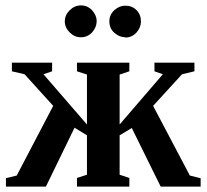

<svg xmlns="http://www.w3.org/2000/svg" viewBox="-20 -691 765 711"><path d="M468 -217 423 -190V-44L459 -32V0H265V-32L302 -44V-190L256 -218L150 0H2V-31L42 -41L177 -299L71 -416L24 -427V-459H173V-427L141 -416L302 -230V-415L265 -427V-459H459V-427L423 -415V-230L583 -416L552 -427V-459H700V-427L654 -416L547 -299L683 -41L723 -31V0H575ZM444 -552V-553Q422 -553 403 -570Q385 -586 385 -612Q385 -636 403 -653Q422 -670 444 -670Q469 -670 485 -654Q502 -637 502 -612Q502 -589 485 -570Q468 -552 444 -552ZM280 -553H279Q256 -553 238 -571Q220 -589 220 -612Q220 -635 238 -653Q256 -671 280 -671Q304 -671 321 -653Q338 -634 338 -613Q338 -590 321 -571Q304 -553 280 -553Z"/></svg>

Font: Libra Serif Modern
Style: Bold
Weight: 700
Designer: Stefan Peev, Context Ltd
Foundry: Ascender Corporation
Version: Version 1.000